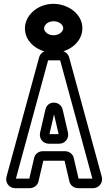

<svg xmlns="http://www.w3.org/2000/svg" viewBox="-20 -957 565 1002"><path d="M63 -25 231 -642H294L462 -25H390L365 -132C361 -152 342 -168 319 -168H204C180 -168 162 -152 158 -132L133 -25ZM59 25H135C158 25 177 9 181 -11L206 -118H317L342 -11C346 9 364 25 388 25H466C495 25 520 -3 511 -35L341 -657C336 -676 319 -692 296 -692H229C206 -692 189 -676 184 -657L14 -35C6 -6 26 25 59 25ZM189 -264C183 -233 205 -207 235 -207H289C318 -207 341 -233 335 -264L307 -385C297 -431 228 -436 217 -385ZM238 -257 262 -360 286 -257ZM259 -732C204 -732 160 -770 160 -809C160 -842 197 -887 259 -887C315 -887 360 -848 360 -809C360 -776 324 -732 259 -732ZM259 -682C346 -682 410 -742 410 -809C410 -886 333 -937 259 -937C173 -937 110 -874 110 -809C110 -732 186 -682 259 -682ZM259 -723C315 -723 360 -762 360 -809C360 -863 309 -896 259 -896C202 -896 160 -855 160 -809C160 -755 211 -723 259 -723ZM259 -773C229 -773 210 -793 210 -809C210 -823 226 -846 259 -846C291 -846 310 -827 310 -809C310 -796 293 -773 259 -773Z"/></svg>

Font: DIN Rundschrift
Style: BreitKont
Weight: 400
Width: 7
Version: Version 1.027